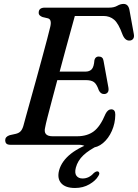

<svg xmlns="http://www.w3.org/2000/svg" viewBox="-20 -739 704 980"><path d="M382 0H33.5Q18 0 12.2 -6.5Q6.5 -13 6.5 -23Q6.5 -41.5 29.5 -49L61 -56Q75.5 -59.5 84.2 -68Q93 -76.5 99 -95.5Q102.5 -109 112.5 -145.2Q122.5 -181.5 136.5 -231.5Q150.5 -281.5 165.8 -336.8Q181 -392 195.2 -444.5Q209.5 -497 220.5 -538.8Q231.5 -580.5 236.5 -602Q245.5 -640 224.5 -645.5L197 -652Q189 -655 183.2 -660.2Q177.5 -665.5 177.5 -674Q177.5 -700 209 -700H537.5Q562 -700 578.5 -709.5Q595 -719 610.5 -719Q634.5 -719 640.5 -689.5L663 -565.5Q666 -550 660 -541.5Q654 -533 643 -532Q618.5 -529.5 605 -563.5Q585 -619 562.8 -638.2Q540.5 -657.5 508 -657.5H362Q354 -628.5 341.5 -583.2Q329 -538 314.2 -483.8Q299.5 -429.5 284.5 -373.5H416Q437 -373.5 448.2 -385.5Q459.5 -397.5 462 -432.5Q467 -450.5 483.5 -450.5Q505.5 -450.5 508.5 -428.5L533.5 -291Q536 -274.5 529.2 -266.8Q522.5 -259 511.5 -259Q494 -258.5 484.5 -278Q473.5 -310 459.5 -320Q445.5 -330 419 -330H272.5Q257.5 -274.5 244.5 -225Q231.5 -175.5 222.2 -139.8Q213 -104 210.5 -89Q199 -43.5 248.5 -43.5H373.5Q425 -43.5 458.5 -68.5Q492 -93.5 518.5 -157.5Q530.5 -181 547.5 -181Q569 -181 568.5 -153Q568 -109.5 551 -71Q534 -32.5 505.8 -8.8Q477.5 15 444.5 15Q428.5 15 415 7.5Q401.5 0 382 0ZM480 -21.5 486 1Q434.5 26 405.5 53.5Q376.5 81 367 117Q360 144.5 370.2 158.2Q380.5 172 401.5 172Q434 172 458 145Q470.5 134 479.5 136Q484.5 137 486.5 143.2Q488.5 149.5 481.5 160Q468.5 183 436.2 201.8Q404 220.5 363 220.5Q314 220.5 292.5 196.2Q271 172 281.5 131Q294.5 83 342.5 45.2Q390.5 7.5 480 -21.5Z"/></svg>

Font: Fraunces 9pt Soft
Style: Italic
Weight: 400
Italic angle: -16°
Version: Version 1.000;[0bf87f6ff]